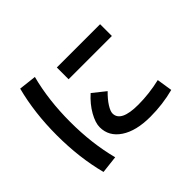

<svg xmlns="http://www.w3.org/2000/svg" viewBox="-175 -1035 1349 1349"><g transform="rotate(-45 500.0 -360.0)"><path d="M447 -580V-697H877V-580ZM291 -759Q243 -576 243 -360Q243 -144 291 39L160 54Q110 -137 110 -360Q110 -583 160 -774ZM886 -133 904 -17Q790 13 667 13Q526 13 444.5 -41.5Q363 -96 363 -187Q363 -231 396.5 -290.5Q430 -350 488 -402L582 -327Q541 -287 518 -250.5Q495 -214 495 -192Q495 -107 667 -107Q775 -107 886 -133Z"/></g></svg>

Font: M PLUS 1p
Style: Bold
Weight: 700
Version: Version 1.062